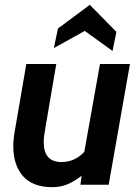

<svg xmlns="http://www.w3.org/2000/svg" viewBox="-20 -765 581 795"><path d="M35 -161Q35 -187 42 -227L89 -500H213L168 -236Q161 -198 161 -178Q161 -135 179.5 -114.5Q198 -94 235 -94Q289 -94 329 -136L394 -500H518L430 0H313L318 -37Q288 -14 259.5 -2Q231 10 196 10Q116 10 75.5 -35.5Q35 -81 35 -161ZM220 -647 352 -745 462 -633 446 -554 331 -637 203 -566Z"/></svg>

Font: Cabin
Style: Bold Italic
Weight: 700
Italic angle: -7°
Designer: Pablo Impallari
Foundry: Pablo Impallari. http://www.impallari.com Igino Marini. http://www.ikern.com
Version: Version 2.200